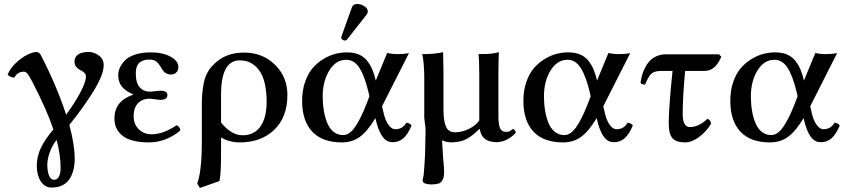

<svg xmlns="http://www.w3.org/2000/svg" viewBox="-20 -703 4235 961"><path d="M263.2 -2.9Q240.2 26.9 228.5 60.8Q216.8 94.7 216.8 121.1Q216.8 155.3 225.6 176Q234.4 196.8 250 196.8Q266.6 196.8 274.9 180.9Q283.2 165 283.2 138.2Q283.2 69.8 263.2 -2.9ZM327.1 -78.1Q354 23.4 354 91.8Q354 114.7 350.3 135.3Q346.7 155.8 338.1 174.6Q329.6 193.4 316.7 206.8Q303.7 220.2 283.7 228Q263.7 235.8 238.8 235.8Q204.1 235.8 184.1 204.6Q164.1 173.3 164.1 127.9Q164.1 80.1 184.8 36.9Q205.6 -6.3 247.1 -55.2Q216.8 -147.9 144 -289.1Q142.6 -292 138.9 -298.6Q135.3 -305.2 133.8 -308.1Q132.3 -311 129.2 -316.4Q126 -321.8 124.3 -324.5Q122.6 -327.1 119.9 -331.1Q117.2 -335 115 -336.7Q112.8 -338.4 110.4 -340.6Q107.9 -342.8 105.2 -343.5Q102.5 -344.2 100.1 -344.2Q67.4 -344.2 51.8 -314.9Q32.2 -314.9 18.1 -329.1Q30.3 -360.4 59.6 -387.9Q88.9 -415.5 117.2 -429.2Q145.5 -442.9 163.1 -442.9Q169.4 -442.9 175.8 -437.7Q182.1 -432.6 185.1 -425.8Q265.6 -269 311 -128.9Q349.6 -180.7 379.9 -236.1Q410.2 -291.5 410.2 -320.8Q410.2 -331.5 400.9 -339.8Q391.6 -348.1 380.9 -353Q370.1 -357.9 361.3 -368.9Q352.5 -379.9 353 -396Q353.5 -418.9 372.3 -430.9Q391.1 -442.9 423.8 -442.9Q450.7 -442.9 474.9 -425Q499 -407.2 499 -377Q499 -329.1 447.5 -245.8Q396 -162.6 327.1 -78.1Z M552.7 -110.8Q552.7 -196.8 646 -229V-231Q608.9 -246.6 590.3 -269.3Q571.8 -292 571.8 -326.2Q571.8 -346.2 580.3 -365Q588.9 -383.8 606.4 -401.6Q624 -419.4 657.5 -430.2Q690.9 -440.9 734.9 -440.9Q794.4 -440.9 833.5 -419.4Q872.6 -397.9 872.6 -368.2Q872.6 -348.1 861.3 -339.1Q850.1 -330.1 835.9 -330.1Q804.2 -330.1 787.6 -362.8Q776.4 -382.8 763.7 -393.8Q751 -404.8 729 -404.8Q715.8 -404.8 705.6 -402.6Q695.3 -400.4 683.8 -393.8Q672.4 -387.2 666 -372.3Q659.7 -357.4 659.7 -335Q659.7 -287.6 679.4 -265.9Q699.2 -244.1 731 -244.1Q733.4 -244.1 756.1 -246.6Q778.8 -249 781.7 -249Q817.9 -249 817.9 -227.1Q817.9 -203.1 780.8 -203.1Q777.3 -203.1 756.6 -206.1Q735.8 -209 730 -209Q691.9 -209 670.4 -186Q648.9 -163.1 648.9 -121.1Q648.9 -81.1 674.8 -55.9Q700.7 -30.8 737.8 -30.8Q797.4 -30.8 863.8 -76.2Q879.4 -70.8 882.8 -50.8Q855 -24.9 813.2 -7.6Q771.5 9.8 723.6 9.8Q684.1 9.8 653.3 2.7Q622.6 -4.4 604 -16.1Q585.4 -27.8 573.5 -43.9Q561.5 -60.1 557.1 -76.2Q552.7 -92.3 552.7 -110.8Z M1314.5 -192.9Q1314.5 -298.8 1277.8 -349.9Q1241.2 -400.9 1180.2 -400.9Q1086.4 -400.9 1086.4 -229V-89.8Q1107.9 -62 1136 -43.9Q1164.1 -25.9 1194.3 -25.9Q1252 -25.9 1283.2 -69.6Q1314.5 -113.3 1314.5 -192.9ZM1078.6 203.1 980.5 237.8 967.3 215.8Q990.2 153.3 990.2 3.9V-185.1Q990.2 -224.1 994.6 -255.6Q999 -287.1 1004.4 -306.2Q1009.8 -325.2 1019.8 -342.3Q1029.8 -359.4 1036.4 -366.7Q1043 -374 1054.2 -384.8Q1110.8 -439.9 1201.2 -439.9Q1294.4 -439.9 1356.4 -378.9Q1418.5 -317.9 1418.5 -228Q1418.5 -116.2 1352.5 -53.2Q1286.6 9.8 1180.2 9.8Q1128.9 9.8 1086.4 -15.1V65.9Q1086.4 167 1078.6 203.1Z M1595.2 -221.2Q1595.2 -182.6 1600.8 -149.2Q1606.4 -115.7 1617.9 -87.6Q1629.4 -59.6 1649.7 -43.2Q1669.9 -26.9 1697.3 -26.9Q1728 -26.9 1755.6 -65.4Q1783.2 -104 1812 -176.8L1829.1 -221.2L1823.2 -246.1Q1804.7 -323.2 1778.8 -363.5Q1752.9 -403.8 1712.9 -403.8Q1661.1 -403.8 1628.2 -350.1Q1595.2 -296.4 1595.2 -221.2ZM1492.2 -198.2Q1492.2 -250 1506.8 -292.5Q1521.5 -335 1544.7 -361.8Q1567.9 -388.7 1598.1 -407.2Q1628.4 -425.8 1658 -433.3Q1687.5 -440.9 1716.8 -440.9Q1750.5 -440.9 1775.6 -430.4Q1800.8 -419.9 1817.1 -399.4Q1833.5 -378.9 1843.5 -355.2Q1853.5 -331.5 1860.8 -299.8L1918 -438Q1941.9 -432.1 1969.2 -432.1Q2002 -432.1 2026.9 -437L1892.1 -170.9L1901.9 -129.9Q1910.6 -95.2 1926.3 -75.7Q1941.9 -56.2 1957 -56.2Q1975.1 -56.2 1988.5 -63Q2002 -69.8 2014.2 -88.9Q2030.3 -87.4 2040 -75.2Q2022.5 -32.2 1999.8 -11.7Q1977.1 8.8 1944.8 8.8Q1917 8.8 1898.2 -14.2Q1879.4 -37.1 1866.2 -83L1858.9 -111.8Q1818.8 -44.9 1780.5 -17.6Q1742.2 9.8 1690.9 9.8Q1593.3 9.8 1542.7 -44.2Q1492.2 -98.1 1492.2 -198.2ZM1769 -683.1Q1785.6 -683.1 1803.2 -672.1Q1820.8 -661.1 1820.8 -647Q1820.8 -637.2 1814.9 -629.9L1719.2 -507.8Q1713.4 -500 1707 -500Q1700.7 -500 1694.3 -504.2Q1688 -508.3 1688 -513.2Q1688 -517.1 1689.9 -522.9L1741.2 -666Q1747.1 -683.1 1769 -683.1Z M2381.8 -56.2H2377.9Q2346.7 -24.9 2318.6 -9Q2290.5 6.8 2252.9 8.8Q2248 9.8 2237.8 9.8Q2208.5 7.8 2193.8 -1Q2193.8 -0.5 2193.4 2.7Q2192.9 5.9 2192.9 7.8Q2192.9 13.7 2194.8 36.1Q2197.3 81.1 2198.7 99.1Q2199.7 104 2200.2 109.6Q2200.7 115.2 2200.9 122.1Q2201.2 128.9 2201.7 132.8Q2203.6 157.2 2202.6 167Q2201.2 200.7 2178.7 214.8Q2158.2 220.2 2141.6 220.2Q2118.2 220.2 2101.6 212.9L2094.7 201.2Q2097.2 191.9 2100.6 171.9Q2108.9 78.1 2108.9 5.9V2Q2108.9 -24.9 2109.9 -38.1V-63Q2104.5 -100.1 2103.5 -116.2V-129.9V-321.8Q2103.5 -346.2 2100.6 -382.1Q2097.7 -418 2092.8 -432.1Q2157.7 -432.1 2197.8 -441.9Q2199.7 -375 2199.7 -342.8V-152.8Q2199.7 -98.6 2211.9 -69.8Q2224.1 -41 2256.8 -41Q2293.5 -41 2327.6 -58.1Q2361.8 -75.2 2378.9 -100.1V-325.2Q2378.9 -398.9 2375 -432.1Q2405.8 -432.1 2421.9 -433.1Q2452.6 -434.6 2476.6 -441.9Q2476.6 -439 2475.6 -401.4Q2474.6 -363.8 2474.6 -344.2V-123Q2474.6 -86.4 2480.7 -66.9Q2486.8 -47.4 2503.9 -43.9Q2507.8 -43 2516.6 -43Q2527.8 -43 2537.6 -50.5Q2547.4 -58.1 2547.9 -58.1Q2553.2 -55.7 2557.4 -50.3Q2561.5 -44.9 2561.5 -39.1Q2550.8 -24.4 2524.7 -8.5Q2498.5 7.3 2467.8 8.8Q2390.6 8.8 2381.8 -56.2Z M2702.6 -221.2Q2702.6 -182.6 2708.3 -149.2Q2713.9 -115.7 2725.3 -87.6Q2736.8 -59.6 2757.1 -43.2Q2777.3 -26.9 2804.7 -26.9Q2835.4 -26.9 2863 -65.4Q2890.6 -104 2919.4 -176.8L2936.5 -221.2L2930.7 -246.1Q2912.1 -323.2 2886.2 -363.5Q2860.4 -403.8 2820.3 -403.8Q2768.6 -403.8 2735.6 -350.1Q2702.6 -296.4 2702.6 -221.2ZM2599.6 -198.2Q2599.6 -250 2614.3 -292.5Q2628.9 -335 2652.1 -361.8Q2675.3 -388.7 2705.6 -407.2Q2735.8 -425.8 2765.4 -433.3Q2794.9 -440.9 2824.2 -440.9Q2857.9 -440.9 2883.1 -430.4Q2908.2 -419.9 2924.6 -399.4Q2940.9 -378.9 2950.9 -355.2Q2960.9 -331.5 2968.3 -299.8L3025.4 -438Q3049.3 -432.1 3076.7 -432.1Q3109.4 -432.1 3134.3 -437L2999.5 -170.9L3009.3 -129.9Q3018.1 -95.2 3033.7 -75.7Q3049.3 -56.2 3064.5 -56.2Q3082.5 -56.2 3095.9 -63Q3109.4 -69.8 3121.6 -88.9Q3137.7 -87.4 3147.5 -75.2Q3129.9 -32.2 3107.2 -11.7Q3084.5 8.8 3052.2 8.8Q3024.4 8.8 3005.6 -14.2Q2986.8 -37.1 2973.6 -83L2966.3 -111.8Q2926.3 -44.9 2887.9 -17.6Q2849.6 9.8 2798.3 9.8Q2700.7 9.8 2650.1 -44.2Q2599.6 -98.1 2599.6 -198.2Z M3346.2 -348.1H3293Q3256.8 -348.1 3241.2 -335Q3225.6 -321.8 3209 -279.8Q3191.4 -279.8 3186 -288.1Q3188.5 -306.2 3192.9 -323.5Q3197.3 -340.8 3207 -361.1Q3216.8 -381.3 3230 -396.2Q3243.2 -411.1 3264.9 -421.1Q3286.6 -431.2 3313 -431.2H3579.1L3590.3 -418.9Q3560.1 -348.1 3508.3 -348.1H3409.2Q3397 -215.3 3397 -130.9Q3397 -99.1 3406.5 -83Q3416 -66.9 3432.1 -66.9Q3477.1 -66.9 3520 -107.9Q3535.6 -105 3539.1 -84Q3515.6 -44.4 3479 -17.3Q3442.4 9.8 3409.2 9.8Q3364.7 9.8 3345.9 -11.2Q3327.1 -32.2 3327.1 -86.9Q3327.1 -165 3346.2 -348.1Z M3738.3 -221.2Q3738.3 -182.6 3743.9 -149.2Q3749.5 -115.7 3761 -87.6Q3772.5 -59.6 3792.7 -43.2Q3813 -26.9 3840.3 -26.9Q3871.1 -26.9 3898.7 -65.4Q3926.3 -104 3955.1 -176.8L3972.2 -221.2L3966.3 -246.1Q3947.8 -323.2 3921.9 -363.5Q3896 -403.8 3856 -403.8Q3804.2 -403.8 3771.2 -350.1Q3738.3 -296.4 3738.3 -221.2ZM3635.3 -198.2Q3635.3 -250 3649.9 -292.5Q3664.6 -335 3687.7 -361.8Q3710.9 -388.7 3741.2 -407.2Q3771.5 -425.8 3801 -433.3Q3830.6 -440.9 3859.9 -440.9Q3893.6 -440.9 3918.7 -430.4Q3943.8 -419.9 3960.2 -399.4Q3976.6 -378.9 3986.6 -355.2Q3996.6 -331.5 4003.9 -299.8L4061 -438Q4085 -432.1 4112.3 -432.1Q4145 -432.1 4169.9 -437L4035.2 -170.9L4044.9 -129.9Q4053.7 -95.2 4069.3 -75.7Q4085 -56.2 4100.1 -56.2Q4118.2 -56.2 4131.6 -63Q4145 -69.8 4157.2 -88.9Q4173.3 -87.4 4183.1 -75.2Q4165.5 -32.2 4142.8 -11.7Q4120.1 8.8 4087.9 8.8Q4060.1 8.8 4041.3 -14.2Q4022.5 -37.1 4009.3 -83L4002 -111.8Q3961.9 -44.9 3923.6 -17.6Q3885.3 9.8 3834 9.8Q3736.3 9.8 3685.8 -44.2Q3635.3 -98.1 3635.3 -198.2Z"/></svg>

Font: Common Serif Medium
Style: Regular
Weight: 500
Designer: Philipp H. Poll, Khaled Hosny
Foundry: Stefan Peev, Context Ltd.
Version: Version 1.026